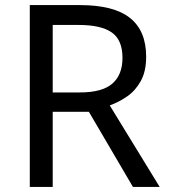

<svg xmlns="http://www.w3.org/2000/svg" viewBox="-20 -734 662 754"><path d="M294 -714Q427 -714 490.5 -663.5Q554 -613 554 -511Q554 -454 533 -416Q512 -378 479.5 -355.5Q447 -333 411 -320L607 0H502L329 -295H187V0H97V-714ZM289 -636H187V-371H294Q381 -371 421 -405.5Q461 -440 461 -507Q461 -577 419 -606.5Q377 -636 289 -636Z"/></svg>

Font: Noto Sans Batak
Style: Regular
Weight: 400
Designer: Monotype Design Team
Foundry: Monotype Imaging Inc.
Version: Version 2.002; ttfautohint (v1.8.4.7-5d5b)